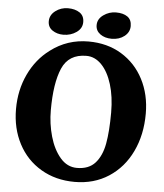

<svg xmlns="http://www.w3.org/2000/svg" viewBox="-62 -992 904 1060"><g transform="rotate(5 390.5 -462.0)"><path d="M34 0ZM750 -395Q750 -278 705.5 -185Q661 -92 579.5 -39Q498 14 391 14Q286 14 204.5 -34Q123 -82 78.5 -167Q34 -252 34 -359Q34 -464 75.5 -552Q117 -640 191 -695Q283 -765 401 -765Q505 -765 584 -717Q663 -669 706.5 -585Q750 -501 750 -395ZM226 -369Q226 -294 246 -224Q266 -154 304.5 -109Q343 -64 397 -64Q463 -64 498.5 -104Q534 -144 546.5 -212.5Q559 -281 559 -385Q559 -473 538 -541Q517 -609 480 -647Q443 -685 396 -685Q298 -685 262 -602Q226 -519 226 -369ZM362 -869Q362 -834 330.5 -812Q299 -790 258 -790Q223 -790 197.5 -807.5Q172 -825 172 -857Q172 -892 202.5 -915Q233 -938 272 -938Q311 -938 336.5 -921Q362 -904 362 -869ZM625 -870Q625 -836 596.5 -813.5Q568 -791 526 -791Q488 -791 462.5 -809.5Q437 -828 437 -859Q437 -893 468.5 -915.5Q500 -938 538 -938Q578 -938 601.5 -921.5Q625 -905 625 -870Z"/></g></svg>

Font: Martel Heavy
Style: Regular
Weight: 900
Designer: Dan Reynolds
Foundry: Dan Reynolds
Version: Version 1.001; ttfautohint (v1.1) -l 5 -r 5 -G 72 -x 0 -D la